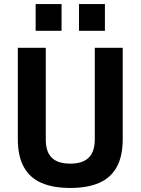

<svg xmlns="http://www.w3.org/2000/svg" viewBox="-20 -916 694 948"><path d="M327 12Q242 12 184.5 -13Q127 -38 97.5 -91.5Q68 -145 68 -230V-680H206V-227Q206 -166 236 -137Q266 -108 327 -108Q388 -108 418 -137.5Q448 -167 448 -227V-680H586V-230Q586 -145 556.5 -91.5Q527 -38 469.5 -13Q412 12 327 12ZM370 -764V-896H498V-764ZM156 -764V-896H284V-764Z"/></svg>

Font: Titillium Web SemiBold
Style: Regular
Weight: 600
Designer: Mohamed Gaber, Accademia di Belle Arti di Urbino
Foundry: Kief Type Foundry, Accademia di Belle Arti di Urbino
Version: Version 3.000; ttfautohint (v1.8.4)